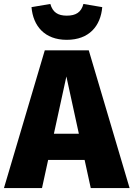

<svg xmlns="http://www.w3.org/2000/svg" viewBox="-39 -949 674 969"><path d="M298 -748C411 -748 469 -818 477 -913L382 -929C371 -887 344 -870 298 -870C253 -870 227 -887 215 -929L120 -913C128 -818 186 -748 298 -748ZM419 0H615L409 -695H187L-19 0H173L204 -142H388ZM233 -274 296 -563 359 -274Z"/></svg>

Font: Fira Sans ExtraBold
Style: Regular
Weight: 800
Designer: bBox Type GmbH & Carrois Corporate GbR & Edenspiekermann AG
Foundry: bBox Type GmbH & Carrois Corporate GbR & Edenspiekermann AG
Version: Version 4.300;PS 004.300;hotconv 1.0.88;makeotf.lib2.5.64775